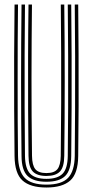

<svg xmlns="http://www.w3.org/2000/svg" viewBox="-20 -820 409 847"><path d="M184.8 7.2Q113.5 7.2 79.2 -23.8Q45 -54.8 44.2 -131.5Q43 -225.8 42.5 -338.5Q42 -451.2 42.4 -569.8Q42.8 -688.2 44.2 -800H59.5Q58.5 -723 58.1 -636.4Q57.8 -549.8 57.8 -461.1Q57.8 -372.5 58.1 -288.4Q58.5 -204.2 59.5 -132.5Q60.5 -65.2 89 -35.4Q117.5 -5.5 184.8 -5.5Q252 -5.5 280.4 -35.4Q308.8 -65.2 309.8 -132.5Q310.8 -226.2 311.2 -339Q311.8 -451.8 311.4 -570.2Q311 -688.8 309.8 -800H325Q326.2 -697.5 326.6 -583.4Q327 -469.2 326.8 -353.8Q326.5 -238.2 325 -131.5Q324.2 -54.2 289.8 -23.5Q255.2 7.2 184.8 7.2ZM184.8 -18.2Q128.5 -18.2 102 -43.4Q75.5 -68.5 75 -131.5Q73 -288.2 73 -458.2Q73 -628.2 75 -800H90.2Q89 -692.5 88.6 -576.6Q88.2 -460.8 88.6 -347Q89 -233.2 90.2 -132Q91 -76.2 113.2 -53.6Q135.5 -31 184.8 -31Q233.8 -31 256 -53.5Q278.2 -76 279 -132Q280.2 -232.8 280.6 -345.1Q281 -457.5 280.6 -573.1Q280.2 -688.8 279 -800H294.2Q295.5 -691 295.9 -575.5Q296.2 -460 295.9 -346.9Q295.5 -233.8 294.2 -131.5Q293.5 -69 267.5 -43.6Q241.5 -18.2 184.8 -18.2ZM184.8 -43.8Q143.5 -43.8 124.9 -63.4Q106.2 -83 105.8 -132.5Q104.5 -226.2 104 -338.6Q103.5 -451 103.9 -569.5Q104.2 -688 105.8 -800H121Q119.2 -639.5 119 -476.8Q118.8 -314 121.2 -132.5Q121.8 -90.5 136 -73.5Q150.2 -56.5 184.8 -56.5Q219 -56.5 233.1 -73.5Q247.2 -90.5 248 -132.5Q249.5 -258 249.9 -368.5Q250.2 -479 249.8 -584.5Q249.2 -690 248.2 -800H263.5Q264.5 -723.5 265 -637.2Q265.5 -551 265.5 -462.5Q265.5 -374 265 -289.6Q264.5 -205.2 263.5 -132.5Q263 -82.5 244.2 -63.1Q225.5 -43.8 184.8 -43.8Z"/></svg>

Font: Big Shoulders Inline Display Medium
Style: Regular
Weight: 500
Designer: Patric King
Foundry: XO Type Co
Version: Version 1.000